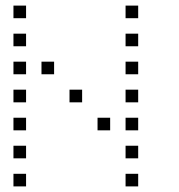

<svg xmlns="http://www.w3.org/2000/svg" viewBox="-20 -693 640 685"><path d="M29 -673Q28 -673 28 -673Q28 -673 28 -672V-629Q28 -628 28 -628Q28 -628 29 -628H72Q73 -628 73 -628Q73 -628 73 -629V-672Q73 -673 73 -673Q73 -673 72 -673ZM429 -673Q428 -673 428 -673Q428 -673 428 -672V-629Q428 -628 428 -628Q428 -628 429 -628H472Q473 -628 473 -628Q473 -628 473 -629V-672Q473 -673 473 -673Q473 -673 472 -673ZM29 -573Q28 -573 28 -573Q28 -573 28 -572V-529Q28 -528 28 -528Q28 -528 29 -528H72Q73 -528 73 -528Q73 -528 73 -529V-572Q73 -573 73 -573Q73 -573 72 -573ZM429 -573Q428 -573 428 -573Q428 -573 428 -572V-529Q428 -528 428 -528Q428 -528 429 -528H472Q473 -528 473 -528Q473 -528 473 -529V-572Q473 -573 473 -573Q473 -573 472 -573ZM29 -473Q28 -473 28 -473Q28 -473 28 -472V-429Q28 -428 28 -428Q28 -428 29 -428H72Q73 -428 73 -428Q73 -428 73 -429V-472Q73 -473 73 -473Q73 -473 72 -473ZM129 -473Q128 -473 128 -473Q128 -473 128 -472V-429Q128 -428 128 -428Q128 -428 129 -428H172Q173 -428 173 -428Q173 -428 173 -429V-472Q173 -473 173 -473Q173 -473 172 -473ZM429 -473Q428 -473 428 -473Q428 -473 428 -472V-429Q428 -428 428 -428Q428 -428 429 -428H472Q473 -428 473 -428Q473 -428 473 -429V-472Q473 -473 473 -473Q473 -473 472 -473ZM29 -373Q28 -373 28 -373Q28 -373 28 -372V-329Q28 -328 28 -328Q28 -328 29 -328H72Q73 -328 73 -328Q73 -328 73 -329V-372Q73 -373 73 -373Q73 -373 72 -373ZM229 -373Q228 -373 228 -373Q228 -373 228 -372V-329Q228 -328 228 -328Q228 -328 229 -328H272Q273 -328 273 -328Q273 -328 273 -329V-372Q273 -373 273 -373Q273 -373 272 -373ZM429 -373Q428 -373 428 -373Q428 -373 428 -372V-329Q428 -328 428 -328Q428 -328 429 -328H472Q473 -328 473 -328Q473 -328 473 -329V-372Q473 -373 473 -373Q473 -373 472 -373ZM29 -273Q28 -273 28 -273Q28 -273 28 -272V-229Q28 -228 28 -228Q28 -228 29 -228H72Q73 -228 73 -228Q73 -228 73 -229V-272Q73 -273 73 -273Q73 -273 72 -273ZM329 -273Q328 -273 328 -273Q328 -273 328 -272V-229Q328 -228 328 -228Q328 -228 329 -228H372Q373 -228 373 -228Q373 -228 373 -229V-272Q373 -273 373 -273Q373 -273 372 -273ZM429 -273Q428 -273 428 -273Q428 -273 428 -272V-229Q428 -228 428 -228Q428 -228 429 -228H472Q473 -228 473 -228Q473 -228 473 -229V-272Q473 -273 473 -273Q473 -273 472 -273ZM29 -173Q28 -173 28 -173Q28 -173 28 -172V-129Q28 -128 28 -128Q28 -128 29 -128H72Q73 -128 73 -128Q73 -128 73 -129V-172Q73 -173 73 -173Q73 -173 72 -173ZM429 -173Q428 -173 428 -173Q428 -173 428 -172V-129Q428 -128 428 -128Q428 -128 429 -128H472Q473 -128 473 -128Q473 -128 473 -129V-172Q473 -173 473 -173Q473 -173 472 -173ZM29 -73Q28 -73 28 -73Q28 -73 28 -72V-29Q28 -28 28 -28Q28 -28 29 -28H72Q73 -28 73 -28Q73 -28 73 -29V-72Q73 -73 73 -73Q73 -73 72 -73ZM429 -73Q428 -73 428 -73Q428 -73 428 -72V-29Q428 -28 428 -28Q428 -28 429 -28H472Q473 -28 473 -28Q473 -28 473 -29V-72Q473 -73 473 -73Q473 -73 472 -73Z"/></svg>

Font: Doto Light
Style: Regular
Weight: 300
Monospace: yes
Version: Version 1.000